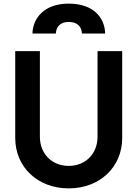

<svg xmlns="http://www.w3.org/2000/svg" viewBox="-20 -1027 758 1059"><path d="M359 12C531 12 654 -106 654 -266V-745H518V-273C518 -179 452 -112 359 -112C266 -112 200 -179 200 -273V-745H64V-266C64 -106 187 12 359 12ZM159 -842H288C290 -883 316 -906 359 -906C404 -906 430 -883 432 -842H560C558 -929 496 -1007 359 -1007C223 -1007 161 -926 159 -842Z"/></svg>

Font: Mluvka
Style: Bold
Weight: 700
Designer: Modified by Jiří Krblich, Original typeface by Gumpita Rahayu
Foundry: Gumpita Rahayu & Jiří Krblich
Version: Version 2.000;Glyphs 3.1.1 (3134)